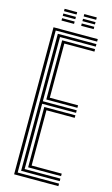

<svg xmlns="http://www.w3.org/2000/svg" viewBox="-137 -959 589 1009"><g transform="rotate(15 157.5 -454.5)"><path d="M51.2 0V-800H292V-786.5H66.8V-13.8H292V0ZM112.8 -54.5V-382.8H282V-369H128.2V-68.2H292V-54.5ZM82 -27.2V-772.8H292V-759.2H97.5V-410H282V-396.2H97.5V-41H292V-27.2ZM112.8 -423.5V-745.5H292V-732H128.2V-437.2H282V-423.5ZM189.5 -896V-908.8H257.5V-896ZM82.5 -845V-857.8H150.8V-845ZM82.5 -870.5V-883.2H150.8V-870.5ZM82.5 -896V-908.8H150.8V-896ZM189.5 -845V-857.8H257.5V-845ZM189.5 -870.5V-883.2H257.5V-870.5Z"/></g></svg>

Font: Big Shoulders Inline Display Thin Medium
Style: Regular
Weight: 500
Version: Version 2.002